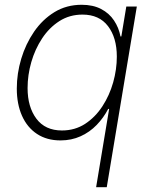

<svg xmlns="http://www.w3.org/2000/svg" viewBox="-20 -568 625 792"><path d="M420.4 204.1H376.5L430.2 -118.7H426.3Q407.2 -82 378.7 -52.5Q350.1 -22.9 312.5 -5.9Q274.9 11.2 229.5 11.2Q173.3 11.2 132.8 -15.4Q92.3 -42 70.8 -90.3Q49.3 -138.7 49.3 -202.6Q49.3 -264.6 67.6 -325.7Q85.9 -386.7 120.6 -437.3Q155.3 -487.8 204.8 -518.1Q254.4 -548.3 316.9 -548.3Q363.8 -548.3 397.2 -530.8Q430.7 -513.2 450.4 -483.4Q470.2 -453.6 477.1 -417.5H480.5L501 -541H544.4ZM235.4 -29.8Q289.1 -29.8 331.1 -57.1Q373 -84.5 402.3 -129.4Q431.6 -174.3 446.8 -228Q461.9 -281.7 461.9 -334.5Q461.9 -412.6 425.5 -460.2Q389.2 -507.8 320.3 -507.8Q267.1 -507.8 225.1 -481Q183.1 -454.1 153.8 -409.7Q124.5 -365.2 109.1 -311.8Q93.8 -258.3 93.8 -204.6Q93.8 -127 130.1 -78.4Q166.5 -29.8 235.4 -29.8Z"/></svg>

Font: Inter 17pt ExtraLight
Style: Italic
Weight: 250
Italic angle: -9.3988°
Version: Version 4.001;git-66647c0bb